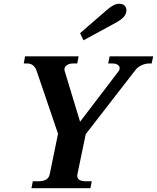

<svg xmlns="http://www.w3.org/2000/svg" viewBox="-20 -999 833 1019"><path d="M405 -823 547 -946Q584 -979 612 -979Q632 -979 641.5 -969Q651 -959 651 -945Q651 -925 636.5 -909Q622 -893 592 -877L423 -785ZM154 -37H182Q210 -37 225 -46Q240 -55 244 -75L288 -289L173 -627Q166 -644 154 -653Q142 -662 126 -662H106L113 -700H397L390 -662H364Q349 -662 335.5 -653.5Q322 -645 322 -631Q322 -626 323 -623L405 -353L607 -618Q615 -627 615 -637Q615 -649 604 -655.5Q593 -662 580 -662H554L562 -700H793L785 -662H770Q751 -662 730 -652Q709 -642 697 -625L435 -287L391 -75Q390 -72 390 -66Q390 -37 437 -37H467L460 0H147Z"/></svg>

Font: Taviraj SemiBold
Style: Italic
Weight: 600
Italic angle: -12°
Designer: Katatrad Team
Foundry: CadsonDemak
Version: Version 1.001